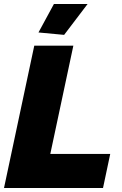

<svg xmlns="http://www.w3.org/2000/svg" viewBox="-23 -938 607 958"><path d="M148 -710H343L228 -170H527L491 0H-3ZM297 -764 169 -776 246 -918H414Z"/></svg>

Font: Raleway Black
Style: Italic
Weight: 900
Italic angle: -12°
Designer: Matt McInerney, Pablo Impallari, Rodrigo Fuenzalida
Foundry: Matt McInerney, Pablo Impallari, Rodrigo Fuenzalida
Version: Version 4.101;RELEASE